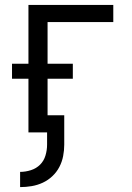

<svg xmlns="http://www.w3.org/2000/svg" viewBox="-20 -540 540 783"><path d="M62 223V161Q84 161 106 154Q128 147 143.5 131.5Q159 116 165.5 94Q172 72 172 50V0H96V-219H29V-280H96V-520H442V-450H174V-280H277V-219H174V-70H242V50Q242 73 237.5 96.5Q233 120 222 141Q211 162 193.5 178.5Q176 195 154.5 205Q133 215 109.5 219Q86 223 62 223Z"/></svg>

Font: HulyMono
Style: Regular
Weight: 400
Monospace: yes
Designer: Belleve Invis
Foundry: Belleve Invis
Version: Version 33.2.5; ttfautohint (v1.8.4)